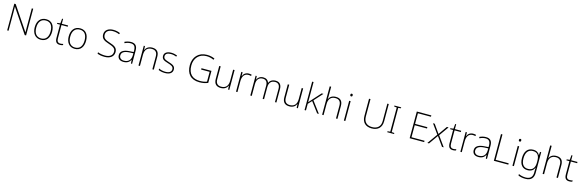

<svg xmlns="http://www.w3.org/2000/svg" viewBox="106 -2740 15034 4961"><g transform="rotate(15 7623.0 -260.0)"><path d="M608 0V-714H570V-231C570 -181 571 -120 572 -74H570L139 -714H102V0H139V-481C139 -538 138 -587 137 -642H139L572 0Z M1233 -265C1233 -423 1162 -540 1005 -540C857 -540 769 -435 769 -265C769 -104 850 10 1000 10C1156 10 1233 -105 1233 -265ZM809 -265C809 -415 878 -505 1005 -505C1140 -505 1193 -401 1193 -265C1193 -124 1134 -25 1000 -25C871 -25 809 -122 809 -265Z M1515 -25C1446 -25 1422 -68 1422 -146V-496H1590V-530H1422V-659H1395L1383 -531L1303 -522V-496H1383V-143C1383 -43 1420 10 1512 10C1546 10 1571 4 1593 -4V-37C1572 -30 1546 -25 1515 -25Z M2142 -265C2142 -423 2071 -540 1914 -540C1766 -540 1678 -435 1678 -265C1678 -104 1759 10 1909 10C2065 10 2142 -105 2142 -265ZM1718 -265C1718 -415 1787 -505 1914 -505C2049 -505 2102 -401 2102 -265C2102 -124 2043 -25 1909 -25C1780 -25 1718 -122 1718 -265Z M2953 -182C2953 -299 2871 -338 2744 -379C2638 -414 2564 -444 2564 -545C2564 -643 2647 -688 2749 -688C2804 -688 2861 -678 2920 -652L2935 -686C2877 -712 2817 -724 2751 -724C2624 -724 2524 -662 2524 -544C2524 -426 2603 -386 2720 -348C2844 -307 2913 -275 2913 -181C2913 -75 2824 -26 2713 -26C2633 -26 2568 -41 2516 -61V-20C2563 -4 2621 10 2710 10C2846 10 2953 -54 2953 -182Z M3274 -539C3213 -539 3155 -522 3104 -498L3116 -464C3171 -491 3219 -504 3273 -504C3361 -504 3405 -459 3405 -345V-305L3305 -299C3144 -291 3053 -238 3053 -133C3053 -44 3110 10 3214 10C3319 10 3372 -37 3404 -98H3406L3413 0H3444V-353C3444 -482 3387 -539 3274 -539ZM3309 -268 3405 -272V-219C3404 -101 3343 -24 3218 -24C3139 -24 3093 -64 3093 -133C3093 -221 3173 -261 3309 -268Z M3842 -540C3739 -540 3680 -486 3655 -426H3652L3646 -530H3615V0H3654V-297C3654 -437 3723 -505 3839 -505C3933 -505 3986 -455 3986 -345V0H4025V-347C4025 -479 3959 -540 3842 -540Z M4524 -137C4524 -235 4440 -260 4349 -290C4264 -319 4202 -333 4202 -407C4202 -472 4257 -505 4348 -505C4400 -505 4458 -492 4496 -474L4511 -508C4467 -526 4412 -540 4349 -540C4235 -540 4163 -490 4163 -406C4163 -310 4235 -289 4331 -258C4422 -230 4485 -206 4485 -135C4485 -67 4437 -24 4323 -24C4261 -24 4200 -39 4150 -64V-24C4188 -6 4249 10 4322 10C4454 10 4524 -45 4524 -137Z M5205 -355V-319H5433V-57C5384 -38 5324 -26 5250 -26C5052 -26 4933 -129 4933 -356C4933 -550 5054 -690 5254 -690C5318 -690 5383 -677 5447 -646L5464 -682C5401 -712 5332 -726 5255 -726C5029 -726 4893 -569 4893 -355C4893 -123 5015 10 5244 10C5327 10 5405 -4 5472 -34V-355Z M6044 -530H6005V-232C6005 -92 5935 -25 5819 -25C5724 -25 5672 -76 5672 -187V-530H5633V-183C5633 -55 5696 10 5816 10C5920 10 5979 -43 6004 -103H6006L6012 0H6044Z M6424 -538C6341 -538 6286 -490 6264 -429H6261L6258 -530H6224V0H6262V-295C6262 -421 6317 -502 6422 -502C6450 -502 6471 -499 6494 -492L6501 -528C6478 -534 6453 -538 6424 -538Z M7143 -540C7053 -540 6993 -499 6965 -434H6963C6943 -503 6888 -540 6813 -540C6719 -540 6669 -489 6646 -438H6643L6637 -530H6606V0H6645V-315C6645 -448 6714 -505 6810 -505C6883 -505 6936 -459 6936 -357V0H6974V-319C6974 -449 7039 -505 7140 -505C7213 -505 7266 -459 7266 -357V0H7304V-359C7304 -483 7239 -540 7143 -540Z M7878 -530H7839V-232C7839 -92 7769 -25 7653 -25C7558 -25 7506 -76 7506 -187V-530H7467V-183C7467 -55 7530 10 7650 10C7754 10 7813 -43 7838 -103H7840L7846 0H7878Z M8095 -381V-760H8057V0H8095V-177L8187 -276L8394 0H8440L8214 -302L8421 -530H8373L8153 -286C8132 -262 8115 -242 8094 -218C8095 -274 8095 -325 8095 -381Z M8566 -504V-760H8527V0H8566V-297C8566 -437 8635 -505 8751 -505C8845 -505 8898 -455 8898 -345V0H8937V-347C8937 -479 8871 -539 8754 -539C8650 -539 8589 -488 8566 -426H8563C8564 -454 8566 -475 8566 -504Z M9128 -724C9107 -724 9098 -709 9098 -688C9098 -667 9107 -652 9128 -652C9153 -652 9160 -667 9160 -688C9160 -709 9153 -724 9128 -724ZM9148 -530H9109V0H9148Z M10119 -252V-714H10081V-246C10081 -103 9995 -26 9855 -26C9711 -26 9630 -104 9630 -255V-714H9591V-254C9591 -84 9686 10 9853 10C10015 10 10119 -80 10119 -252Z M10451 0V-27L10380 -33V-680L10451 -688V-714H10270V-688L10341 -680V-33L10270 -27V0Z M11257 0V-36H10908V-358H11237V-394H10908V-678H11257V-714H10869V0Z M11536 -272 11342 0H11387L11560 -245L11734 0H11780L11585 -272L11768 -530H11722L11560 -299L11397 -530H11351Z M12030 -25C11961 -25 11937 -68 11937 -146V-496H12105V-530H11937V-659H11910L11898 -531L11818 -522V-496H11898V-143C11898 -43 11935 10 12027 10C12061 10 12086 4 12108 -4V-37C12087 -30 12061 -25 12030 -25Z M12425 -538C12342 -538 12287 -490 12265 -429H12262L12259 -530H12225V0H12263V-295C12263 -421 12318 -502 12423 -502C12451 -502 12472 -499 12495 -492L12502 -528C12479 -534 12454 -538 12425 -538Z M12767 -539C12706 -539 12648 -522 12597 -498L12609 -464C12664 -491 12712 -504 12766 -504C12854 -504 12898 -459 12898 -345V-305L12798 -299C12637 -291 12546 -238 12546 -133C12546 -44 12603 10 12707 10C12812 10 12865 -37 12897 -98H12899L12906 0H12937V-353C12937 -482 12880 -539 12767 -539ZM12802 -268 12898 -272V-219C12897 -101 12836 -24 12711 -24C12632 -24 12586 -64 12586 -133C12586 -221 12666 -261 12802 -268Z M13121 0H13508V-36H13160V-714H13121Z M13637 -724C13616 -724 13607 -709 13607 -688C13607 -667 13616 -652 13637 -652C13662 -652 13669 -667 13669 -688C13669 -709 13662 -724 13637 -724ZM13657 -530H13618V0H13657Z M14033 -540C13882 -540 13804 -432 13804 -258C13804 -83 13885 10 14022 10C14116 10 14180 -30 14207 -108H14210C14208 -74 14207 -49 14207 -15V23C14207 134 14155 205 14023 205C13948 205 13884 187 13835 163V204C13884 224 13942 240 14022 240C14183 240 14246 154 14246 22V-530H14214L14208 -443H14205C14175 -500 14124 -540 14033 -540ZM14035 -505C14165 -505 14208 -418 14208 -289V-246C14208 -132 14171 -25 14025 -25C13908 -25 13844 -106 13844 -258C13844 -413 13906 -505 14035 -505Z M14464 -504V-760H14425V0H14464V-297C14464 -437 14533 -505 14649 -505C14743 -505 14796 -455 14796 -345V0H14835V-347C14835 -479 14769 -539 14652 -539C14548 -539 14487 -488 14464 -426H14461C14462 -454 14464 -475 14464 -504Z M15141 -25C15072 -25 15048 -68 15048 -146V-496H15216V-530H15048V-659H15021L15009 -531L14929 -522V-496H15009V-143C15009 -43 15046 10 15138 10C15172 10 15197 4 15219 -4V-37C15198 -30 15172 -25 15141 -25Z"/></g></svg>

Font: Noto Sans Gurmukhi UI ExtraLight
Style: Regular
Weight: 200
Designer: Jelle Bosma - Monotype Design Team
Foundry: Monotype Imaging Inc.
Version: Version 2.004